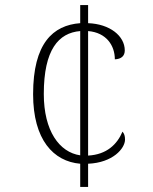

<svg xmlns="http://www.w3.org/2000/svg" viewBox="-20 -734 599 754"><path d="M295 -91V0H326V-91C423 -95 471 -151 471 -186C471 -200 468 -209 461 -217C440 -167 399 -127 326 -123V-612C398 -606 431 -555 431 -501C456 -502 470 -514 470 -536C470 -593 411 -640 326 -643V-714H295V-643C188 -635 110 -564 110 -364C110 -185 190 -100 295 -91ZM295 -612V-124C213 -136 152 -220 152 -365C152 -539 210 -605 295 -612Z"/></svg>

Font: Noto Serif Lao ExtraLight
Style: Regular
Weight: 200
Designer: Monotype Design Team
Foundry: Monotype Imaging Inc.
Version: Version 2.003